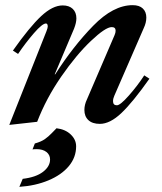

<svg xmlns="http://www.w3.org/2000/svg" viewBox="-20 -472 627 744"><path d="M160 -351Q165 -364 165 -369Q165 -381 158 -381Q144 -381 111.5 -343.5Q79 -306 50 -263L30 -276Q95 -368 139.5 -409.5Q184 -451 223 -451Q248 -451 262 -437.5Q276 -424 276 -401Q276 -384 267 -361L192 -184H194Q263 -292 341 -372Q419 -452 494 -452Q520 -452 533.5 -439Q547 -426 547 -404Q547 -384 537 -363L423 -101Q418 -90 418 -80Q418 -64 433 -64Q446 -64 479.5 -102Q513 -140 539 -180L559 -167Q494 -75 450 -33.5Q406 8 367 8Q338 8 322.5 -6.5Q307 -21 307 -46Q307 -66 317 -87L424 -336Q428 -345 428 -353Q428 -367 413 -367Q389 -367 332.5 -313.5Q276 -260 217.5 -175.5Q159 -91 124 0L16 12ZM68 221Q119 215 146.5 194Q174 173 174 146Q174 128 160 117Q146 106 122 106Q111 106 106 107L115 84Q140 77 154 67Q168 57 180.5 44Q193 31 199 25Q233 29 254 49Q275 69 275 95Q275 138 246.5 172Q218 206 167.5 227Q117 248 55 252Z"/></svg>

Font: Ibarra Real Nova
Style: Bold Italic
Weight: 700
Italic angle: -22°
Designer: Jose Maria Ribagorda & Octavio Pardo
Foundry: Octavio Pardo
Version: Version 1.014